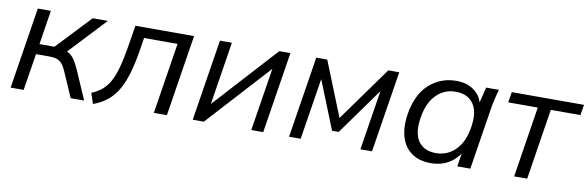

<svg xmlns="http://www.w3.org/2000/svg" viewBox="-42 -833 3577 1168"><g transform="rotate(10 1746.5 -249.5)"><path d="M40 0 119.5 -502.3H200L166.9 -291.1H259.5L458.7 -502.3H552.1L324.5 -259.4L303.6 -284Q332.1 -281 350.9 -270.1Q369.6 -259.2 385.1 -236.9Q400.6 -214.6 417.8 -175.7L494.3 0H410.9L343.1 -155.7Q330.9 -184 317.3 -199.7Q303.6 -215.3 285 -221.4Q266.3 -227.4 237.4 -227.4H156.7L120.5 0Z M550.6 11.3 528.9 -53.7Q567.1 -70 594.2 -92.9Q621.3 -115.9 640.4 -151.5Q659.4 -187 673.7 -239.5Q688.1 -292 700.2 -366.2L722.5 -502.3H1084.7L1005.3 0H924.7L994 -438.2H787.1L774.6 -359.1Q760.5 -272.7 741.6 -210.2Q722.7 -147.8 696.3 -104.7Q670 -61.6 634.2 -34Q598.4 -6.4 550.6 11.3Z M1165 0 1244.5 -502.3H1318.3L1250.8 -74.8L1223.1 -76.3L1611.3 -502.3H1679.8L1600.4 0H1526.6L1594.5 -428.1L1622.7 -426.5L1233.6 0Z M1760 0 1839.5 -502.3H1907.4L2042.4 -165.4L2284.6 -502.3H2352L2272.5 0H2200.7L2266.1 -412.2H2290L2052.3 -80.9H2011.2L1878.3 -412.7H1897.3L1831.8 0Z M2635.1 8.9Q2566.1 8.9 2518.9 -23.5Q2471.7 -55.9 2452.7 -117.1Q2433.7 -178.2 2447.2 -263.8Q2467.2 -384.7 2536.9 -448Q2606.7 -511.3 2704.7 -511.3Q2771.4 -511.3 2816.2 -477.3Q2861 -443.4 2870.5 -384.5L2859.4 -383.1L2889 -502.3H2967.1Q2959.7 -472.9 2952.4 -443.6Q2945.2 -414.2 2940.7 -385.9L2879.7 0H2799.1L2818.3 -119.7H2833.2Q2806.6 -59.9 2756.2 -25.5Q2705.8 8.9 2635.1 8.9ZM2656.4 -56.8Q2726.1 -56.8 2776.1 -105.8Q2826.1 -154.8 2841.2 -249.1Q2856.8 -346.6 2820.7 -396.1Q2784.7 -445.5 2711.5 -445.5Q2641.8 -445.5 2592.6 -396.5Q2543.4 -347.5 2528.2 -253.8Q2512.6 -156.2 2547.7 -106.5Q2582.7 -56.8 2656.4 -56.8Z M3150.4 0 3219.2 -437.2H3036.7L3047.3 -502.3H3493.4L3482.7 -437.2H3299.7L3230.9 0Z"/></g></svg>

Font: Mulish ExtraLight
Style: Italic
Weight: 200
Italic angle: -9°
Designer: Vernon Adams
Foundry: Vernon Adams
Version: Version 3.603